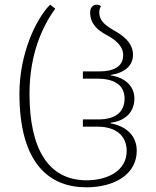

<svg xmlns="http://www.w3.org/2000/svg" viewBox="-20 -790 667 820"><path d="M349 10C468 10 564 -45 564 -146C564 -210 520 -251 453 -263V-266C513 -273 554 -310 554 -369C554 -423 513 -459 453 -468V-470C512 -479 548 -509 548 -556C548 -609 503 -640 465 -661C428 -683 404 -702 404 -737C404 -747 406 -754 411 -763C407 -768 401 -770 393 -770C376 -770 365 -756 365 -738C365 -689 395 -662 436 -640C472 -621 506 -594 506 -555C506 -504 464 -485 403 -485H334V-454H396C469 -454 512 -426 512 -369C512 -308 469 -280 400 -280H334V-249H397C472 -249 521 -213 521 -145C521 -61 440 -20 350 -20C185 -20 106 -156 106 -390C106 -554 158 -673 216 -753L194 -770C134 -710 63 -561 63 -390C63 -91 191 10 349 10Z"/></svg>

Font: Noto Serif Georgian ExtraLight
Style: Regular
Weight: 200
Designer: Monotype Design Team, Akaki Razmadze
Foundry: Google LLC
Version: Version 2.003